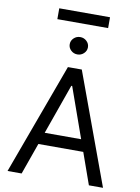

<svg xmlns="http://www.w3.org/2000/svg" viewBox="-113 -1165 902 1238"><g transform="rotate(10 338.0 -545.5)"><path d="M504.3 -1019.9H171.9V-1090.9H504.3ZM338.1 -818.2Q313.6 -818.2 296 -834.9Q278.4 -851.6 278.4 -875Q278.4 -898.4 296 -915.1Q313.6 -931.8 338.1 -931.8Q362.6 -931.8 380.1 -915.1Q397.7 -898.4 397.7 -875Q397.7 -851.6 380.1 -834.9Q362.6 -818.2 338.1 -818.2ZM650.6 0H558.2L485.1 -206H191.1L117.9 0H25.6L292.6 -727.3H383.5ZM457.4 -284.1 340.9 -612.2H335.2L218.8 -284.1Z"/></g></svg>

Font: Linik Sans
Style: Regular
Weight: 400
Designer: Rasmus Andersson (font), Marc Monis (original base), Kil Hyung-jin (Pretendard portions), Cristiano Sobral (main changes
Foundry: rsms
Version: Version 3.018;May 31, 2022;FontCreator 14.0.0.2814 64-bit; t